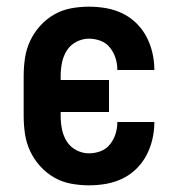

<svg xmlns="http://www.w3.org/2000/svg" viewBox="-20 -548 540 576"><path d="M247 8Q220 8 193 3Q166 -2 142.5 -15.5Q119 -29 100.5 -49.5Q82 -70 70.5 -94.5Q59 -119 55 -146Q51 -173 51 -200V-320Q51 -347 55 -374Q59 -401 70.5 -425.5Q82 -450 100.5 -470.5Q119 -491 142.5 -504.5Q166 -518 193 -523Q220 -528 247 -528Q273 -528 298.5 -523.5Q324 -519 347 -508Q370 -497 388.5 -479Q407 -461 419 -438.5Q431 -416 437 -390.5Q443 -365 443 -340V-338H332V-339Q332 -357 326.5 -374Q321 -391 310 -405Q299 -419 282 -425.5Q265 -432 247 -432Q227 -432 209 -422.5Q191 -413 180.5 -396.5Q170 -380 166 -360Q162 -340 162 -320V-308H307V-212H162V-200Q162 -180 166 -160Q170 -140 180.5 -123.5Q191 -107 209 -97.5Q227 -88 247 -88Q265 -88 282 -94.5Q299 -101 310 -115Q321 -129 326.5 -146Q332 -163 332 -181V-182H443V-180Q443 -155 437 -129.5Q431 -104 419 -81.5Q407 -59 388.5 -41Q370 -23 347 -12Q324 -1 298.5 3.5Q273 8 247 8Z"/></svg>

Font: Iosevka Algr
Style: Bold
Weight: 700
Monospace: yes
Designer: Belleve Invis
Foundry: Belleve Invis
Version: Version 26.0.2; ttfautohint (v1.8.3)